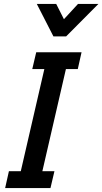

<svg xmlns="http://www.w3.org/2000/svg" viewBox="-20 -950 517 970"><path d="M235 0H6L25 -85H85L204 -601H143L163 -686H392L373 -601H313L194 -85H255ZM314 -766H250L166 -930H264L303 -853L374 -930H477Z"/></svg>

Font: Storia Sans SemiBold
Style: Italic
Weight: 600
Italic angle: -13°
Designer: Campivisivi
Foundry: Accademia di Belle Arti di Urbino and students of MA course of Visual design
Version: Version 60.001;May 25, 2020;FontCreator 12.0.0.2522 64-bit